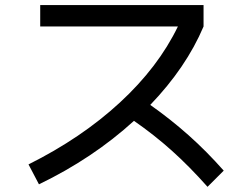

<svg xmlns="http://www.w3.org/2000/svg" viewBox="-20 -719 978 753"><path d="M677.7 -615.2H137.7V-699.2H778.3V-615.2Q710.4 -454.6 569.3 -307.6Q648.9 -251.5 719.5 -188.7Q790 -126 857.4 -49.8L793.9 13.7Q722.7 -66.4 653.8 -128.2Q585 -189.9 505.4 -245.1Q344.2 -98.1 132.8 3.9L91.8 -74.2Q299.3 -177.7 450 -316.7Q600.6 -455.6 677.7 -615.2Z"/></svg>

Font: Pretendard JP Medium
Style: Regular
Weight: 500
Designer: Base glyphs from Inter by Rasmus Andersson; Hangeul glyphs from Noto Sans CJK(Source Han Sans) by Jang Soo-young and Kan
Foundry: Kil Hyung-jin
Version: Version 1.309